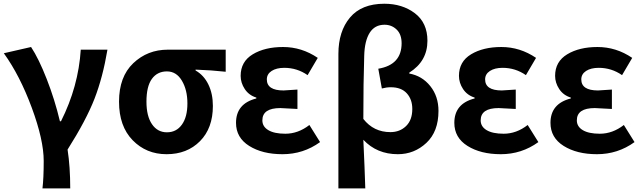

<svg xmlns="http://www.w3.org/2000/svg" viewBox="-20 -832 3522 1053"><path d="M212.9 201.2Q219.7 145.5 219.7 50.8Q219.7 -64.5 154.3 -241.2Q88.9 -418 1 -540L150.4 -574.2Q192.4 -510.7 236.3 -398.4Q280.3 -286.1 308.6 -167H314.5Q410.2 -357.4 422.9 -559.6H569.3Q543.9 -408.2 498.5 -291Q453.1 -173.8 350.6 -11.7Q365.2 83 365.2 201.2Z M893.6 13.7Q782.2 13.7 707.5 -63Q632.8 -139.6 632.8 -274.4Q632.8 -411.1 710.9 -485.4Q789.1 -559.6 900.4 -559.6H1217.8V-438.5Q1137.7 -447.3 1052.7 -450.2V-445.3Q1097.7 -419.9 1122.6 -369.1Q1147.5 -318.4 1147.5 -251Q1147.5 -128.9 1076.7 -57.6Q1005.9 13.7 893.6 13.7ZM895.5 -440.4Q842.8 -440.4 813 -399.4Q783.2 -358.4 783.2 -274.4Q783.2 -195.3 813.5 -150.9Q843.8 -106.4 895.5 -106.4Q947.3 -106.4 977.5 -148.4Q1007.8 -190.4 1007.8 -264.6Q1007.8 -338.9 977.5 -389.6Q947.3 -440.4 895.5 -440.4Z M1529.3 13.7Q1418.9 13.7 1346.7 -31.7Q1274.4 -77.1 1274.4 -158.2Q1274.4 -263.7 1385.7 -292V-296.9Q1344.7 -309.6 1322.3 -343.8Q1299.8 -377.9 1299.8 -416Q1299.8 -494.1 1366.2 -534.2Q1432.6 -574.2 1532.2 -574.2Q1634.8 -574.2 1722.7 -514.6L1667 -419.9Q1609.4 -460 1539.1 -460Q1496.1 -460 1469.7 -442.9Q1443.4 -425.8 1443.4 -396.5Q1443.4 -335.9 1535.2 -335.9Q1544.9 -335.9 1611.3 -340.8V-234.4Q1531.2 -239.3 1517.6 -239.3Q1418.9 -239.3 1418.9 -171.9Q1418.9 -137.7 1451.7 -118.2Q1484.4 -98.6 1544.9 -98.6Q1615.2 -98.6 1676.8 -146.5L1735.4 -52.7Q1643.6 13.7 1529.3 13.7Z M1835.9 201.2V-536.1Q1835.9 -660.2 1899.4 -735.8Q1962.9 -811.5 2087.9 -811.5Q2186.5 -811.5 2255.4 -759.3Q2324.2 -707 2324.2 -608.4Q2324.2 -496.1 2224.6 -433.6V-428.7Q2294.9 -416 2339.8 -359.9Q2384.8 -303.7 2384.8 -223.6Q2384.8 -110.4 2318.4 -48.3Q2252 13.7 2162.1 13.7Q2046.9 13.7 1972.7 -65.4Q1975.6 -13.7 1979 78.1Q1982.4 169.9 1983.4 201.2ZM2121.1 -107.4Q2172.9 -107.4 2207 -140.6Q2241.2 -173.8 2241.2 -234.4Q2241.2 -287.1 2210.9 -320.3Q2180.7 -353.5 2123 -353.5Q2099.6 -353.5 2074.2 -346.7L2054.7 -455.1Q2182.6 -476.6 2182.6 -594.7Q2182.6 -643.6 2155.3 -669.9Q2127.9 -696.3 2088.9 -696.3Q2035.2 -696.3 2007.3 -651.9Q1979.5 -607.4 1977.5 -525.4Q1972.7 -380.9 1972.7 -179.7Q2029.3 -107.4 2121.1 -107.4Z M2726.6 13.7Q2616.2 13.7 2543.9 -31.7Q2471.7 -77.1 2471.7 -158.2Q2471.7 -263.7 2583 -292V-296.9Q2542 -309.6 2519.5 -343.8Q2497.1 -377.9 2497.1 -416Q2497.1 -494.1 2563.5 -534.2Q2629.9 -574.2 2729.5 -574.2Q2832 -574.2 2919.9 -514.6L2864.3 -419.9Q2806.6 -460 2736.3 -460Q2693.4 -460 2667 -442.9Q2640.6 -425.8 2640.6 -396.5Q2640.6 -335.9 2732.4 -335.9Q2742.2 -335.9 2808.6 -340.8V-234.4Q2728.5 -239.3 2714.8 -239.3Q2616.2 -239.3 2616.2 -171.9Q2616.2 -137.7 2648.9 -118.2Q2681.6 -98.6 2742.2 -98.6Q2812.5 -98.6 2874 -146.5L2932.6 -52.7Q2840.8 13.7 2726.6 13.7Z M3253.9 13.7Q3143.6 13.7 3071.3 -31.7Q2999 -77.1 2999 -158.2Q2999 -263.7 3110.4 -292V-296.9Q3069.3 -309.6 3046.9 -343.8Q3024.4 -377.9 3024.4 -416Q3024.4 -494.1 3090.8 -534.2Q3157.2 -574.2 3256.8 -574.2Q3359.4 -574.2 3447.3 -514.6L3391.6 -419.9Q3334 -460 3263.7 -460Q3220.7 -460 3194.3 -442.9Q3168 -425.8 3168 -396.5Q3168 -335.9 3259.8 -335.9Q3269.5 -335.9 3335.9 -340.8V-234.4Q3255.9 -239.3 3242.2 -239.3Q3143.6 -239.3 3143.6 -171.9Q3143.6 -137.7 3176.3 -118.2Q3209 -98.6 3269.5 -98.6Q3339.8 -98.6 3401.4 -146.5L3460 -52.7Q3368.2 13.7 3253.9 13.7Z"/></svg>

Font: Bpmf Zihi Sans Bold
Style: Bold
Weight: 700
Foundry: But Ko
Version: Version 1.320